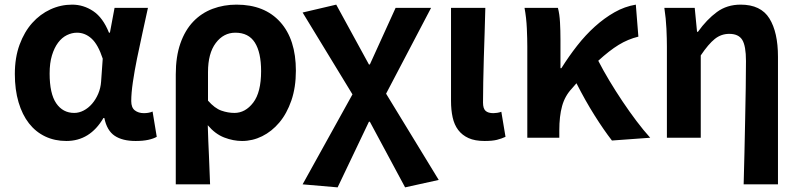

<svg xmlns="http://www.w3.org/2000/svg" viewBox="-20 -594 3448 828"><path d="M266 14Q216 14 175 -5.5Q134 -25 105 -62Q76 -99 60 -153Q44 -207 44 -275Q44 -346 64.5 -401.5Q85 -457 119 -495Q153 -533 197.5 -553.5Q242 -574 291 -574Q340 -574 382 -546Q424 -518 450 -453H454L474 -560H618Q607 -509 594.5 -452.5Q582 -396 571 -342Q560 -288 553 -240Q546 -192 546 -158Q546 -130 561.5 -118Q577 -106 601 -106Q609 -106 619 -107.5Q629 -109 638 -113L656 -4Q642 4 619.5 9Q597 14 565 14Q508 14 474.5 -8.5Q441 -31 430 -85H426Q368 14 266 14ZM300 -107Q321 -107 341 -117.5Q361 -128 377 -146.5Q393 -165 403.5 -189.5Q414 -214 416 -242L423 -341Q403 -402 375 -427.5Q347 -453 312 -453Q290 -453 268.5 -442.5Q247 -432 230.5 -410Q214 -388 204 -355Q194 -322 194 -277Q194 -190 222.5 -148.5Q251 -107 300 -107Z M738 -273Q738 -350 758 -407Q778 -464 813.5 -501Q849 -538 897 -556Q945 -574 1000 -574Q1121 -574 1188.5 -499Q1256 -424 1256 -289Q1256 -217 1236.5 -160.5Q1217 -104 1184.5 -65.5Q1152 -27 1110.5 -6.5Q1069 14 1024 14Q986 14 947 -1Q908 -16 876 -54Q878 15 881 75Q884 135 886 201H738ZM991 -107Q1038 -107 1072 -151.5Q1106 -196 1106 -287Q1106 -368 1079 -410.5Q1052 -453 995 -453Q944 -453 910.5 -408.5Q877 -364 877 -283V-160Q906 -127 934.5 -117Q963 -107 991 -107Z M1285 201 1500 -187 1285 -540 1430 -574 1571 -316H1575L1686 -560H1839L1645 -190L1872 182L1727 214L1575 -69H1571L1436 214Z M2070 14Q2028 14 2000.5 1.5Q1973 -11 1956 -33.5Q1939 -56 1932 -88Q1925 -120 1925 -159V-560H2073Q2072 -509 2070 -453.5Q2068 -398 2066.5 -344Q2065 -290 2064 -240.5Q2063 -191 2063 -152Q2063 -126 2074 -116Q2085 -106 2108 -106Q2115 -106 2124.5 -107.5Q2134 -109 2142 -112L2160 -4Q2143 4 2123 9Q2103 14 2070 14Z M2619 12Q2584 -33 2544 -96.5Q2504 -160 2466 -235L2446 -212Q2416 -180 2404 -136.5Q2392 -93 2392 -32V0H2254V-393Q2254 -426 2252 -471.5Q2250 -517 2242 -560H2386Q2393 -534 2395 -498Q2397 -462 2397 -423V-300H2401Q2433 -351 2469 -397Q2505 -443 2545.5 -479.5Q2586 -516 2630 -541Q2674 -566 2722 -574L2733 -436Q2688 -425 2648 -400.5Q2608 -376 2560 -332Q2581 -291 2608 -246Q2635 -201 2664.5 -157Q2694 -113 2724.5 -72.5Q2755 -32 2784 0Z M3187 201Q3189 135 3190.5 62.5Q3192 -10 3193.5 -80Q3195 -150 3196 -215Q3197 -280 3197 -331Q3197 -396 3181 -422Q3165 -448 3125 -448Q3090 -448 3062.5 -426Q3035 -404 3002 -355V0H2856V-393Q2856 -426 2854 -470Q2852 -514 2845 -560H2976L2986 -457H2990Q3028 -510 3071.5 -542Q3115 -574 3174 -574Q3261 -574 3298 -514.5Q3335 -455 3335 -349V201Z"/></svg>

Font: Kinto Sans
Style: Bold
Weight: 700
Designer: Authors: Ryoko NISHIZUKA  (kana & ideographs); Paul D. Hunt (Latin, Greek & Cyrillic); Wenlong ZHANG  (bopomofo); Sandol
Foundry: Adobe Systems Incorporated, ookami Inc.
Version: Version 0.001